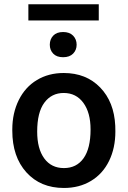

<svg xmlns="http://www.w3.org/2000/svg" viewBox="-20 -886 609 915"><path d="M38.6 0ZM38.6 -269Q38.6 -346.7 69.3 -408.9Q100.1 -471.2 155.8 -504.6Q211.4 -538.1 283.7 -538.1Q390.6 -538.1 457.3 -469.2Q523.9 -400.4 529.3 -286.6L529.8 -258.8Q529.8 -180.7 499.8 -119.1Q469.7 -57.6 413.8 -23.9Q357.9 9.8 284.7 9.8Q172.9 9.8 105.7 -64.7Q38.6 -139.2 38.6 -263.2ZM157.2 -258.8Q157.2 -177.2 190.9 -131.1Q224.6 -85 284.7 -85Q344.7 -85 378.2 -131.8Q411.6 -178.7 411.6 -269Q411.6 -349.1 377.2 -396Q342.8 -442.9 283.7 -442.9Q225.6 -442.9 191.4 -396.7Q157.2 -350.6 157.2 -258.8ZM217.3 -672.9Q217.3 -698.7 233.6 -716.1Q250 -733.4 280.8 -733.4Q311.5 -733.4 328.4 -716.1Q345.2 -698.7 345.2 -672.9Q345.2 -647.5 328.4 -630.4Q311.5 -613.3 280.8 -613.3Q250 -613.3 233.6 -630.4Q217.3 -647.5 217.3 -672.9ZM450.7 -788.6H115.2V-865.7H450.7Z"/></svg>

Font: Roboto Medium
Style: Regular
Weight: 500
Designer: Google
Version: Version 2.134; 2016; ttfautohint (v1.6)